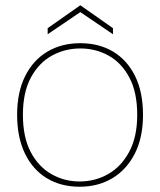

<svg xmlns="http://www.w3.org/2000/svg" viewBox="-20 -697 608 729"><path d="M282 12Q211 12 157.5 -20.5Q104 -53 74.5 -114.5Q45 -176 45 -261Q45 -347 75.5 -408Q106 -469 160 -501Q214 -533 285 -533Q356 -533 409.5 -501Q463 -469 493 -408Q523 -347 523 -261Q523 -175 492 -114Q461 -53 407 -20.5Q353 12 282 12ZM282 -8Q341 -8 390.5 -36Q440 -64 470.5 -120.5Q501 -177 501 -261Q501 -347 471 -403Q441 -459 392 -486Q343 -513 285 -513Q227 -513 177.5 -486Q128 -459 97.5 -403Q67 -347 67 -261Q67 -176 96.5 -120Q126 -64 175 -36Q224 -8 282 -8ZM161 -567V-590L285 -677L409 -590V-567L285 -651Z"/></svg>

Font: DM Sans 10pt Thin
Style: Regular
Weight: 250
Version: Version 4.004;gftools[0.9.30]